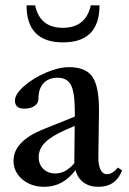

<svg xmlns="http://www.w3.org/2000/svg" viewBox="-20 -703 493 734"><path d="M221.2 -541Q81.5 -541 81.5 -682.6H114.3Q132.3 -596.7 220.2 -596.7Q308.1 -596.7 327.1 -682.6H360.4Q360.4 -541 221.2 -541ZM149.4 11.2Q99.1 11.2 65.4 -17.3Q31.7 -45.9 31.7 -88.4Q31.7 -164.1 149.4 -210.4L266.1 -257.3V-273.9Q266.1 -348.6 251.7 -377.2Q237.3 -405.8 200.2 -405.8Q165.5 -405.8 146.2 -384.8Q127 -363.8 127 -325.7Q127 -308.6 112.1 -298.1Q97.2 -287.6 72.8 -287.6Q37.1 -287.6 37.1 -318.8Q37.1 -342.8 71.5 -373.3Q106 -403.8 155 -425Q204.1 -446.3 243.7 -446.3Q307.1 -446.3 332.8 -410.2Q358.4 -374 358.4 -282.7Q358.4 -249.5 357.2 -188.5Q356 -127.4 356 -103.5Q355.5 -73.2 364 -55.2Q372.6 -37.1 388.7 -37.1Q410.2 -37.1 430.7 -62.5L446.8 -51.3Q422.4 11.2 356.4 11.2Q322.3 11.2 299.6 -5.4Q276.9 -22 268.6 -52.7Q220.7 11.2 149.4 11.2ZM127.9 -102.5Q127.9 -74.7 145.5 -57.4Q163.1 -40 190.9 -40Q230.5 -39.1 264.2 -79.1V-92.8L265.6 -221.7L227.5 -205.1Q175.8 -182.1 151.9 -157.7Q127.9 -133.3 127.9 -102.5Z"/></svg>

Font: Elstob Medium
Style: Regular
Weight: 500
Designer: Peter S. Baker
Version: Version 1.015